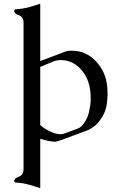

<svg xmlns="http://www.w3.org/2000/svg" viewBox="-20 -734 616 1011"><path d="M544.4 -278.8Q546.4 -258.8 546.4 -236.1Q546.4 -213.4 541.5 -180.7Q536.6 -147.9 516.6 -116Q496.6 -84 476.3 -69.1Q456.1 -54.2 443.4 -48.8Q403.8 -34.2 364.5 -19.5Q325.2 -4.9 301.5 3.7Q277.8 12.2 270 12.2H267.6Q236.3 10.7 192.4 -2.9H191.9V256.8Q160.6 246.1 129.2 237.5Q97.7 229 65.4 227.5Q54.7 227.5 54.7 217.8Q54.7 205.1 79.3 196.3Q104 187.5 104 156.2V-613.8Q104 -645 79.3 -653.8Q54.7 -662.6 54.7 -675.3Q54.7 -685.5 65.4 -685.5Q97.7 -687 129.2 -695.3Q160.6 -703.6 191.9 -714.4V-412.6L321.8 -461.4Q336.9 -466.3 344.2 -466.8Q351.6 -467.3 356.7 -467Q361.8 -466.8 367.7 -466.8Q437 -463.4 487.1 -409.2Q537.1 -355 544.4 -278.8ZM301.3 -27.3Q309.1 -27.3 323 -32.5Q336.9 -37.6 354.5 -43.9Q372.1 -50.3 386.7 -55.9Q401.4 -61.5 409.2 -69.8Q439 -101.6 448.2 -142.3Q457.5 -183.1 457.5 -206.1Q457.5 -229 457 -238.8Q451.7 -308.6 418.9 -353Q371.6 -417.5 300.3 -417.5Q293.9 -417.5 284.4 -416.5Q274.9 -415.5 262.5 -410.9Q250 -406.2 228.5 -397Q207 -387.7 191.9 -381.8V-75.7Q211.9 -57.1 242.4 -42.5Q272.9 -27.8 298.3 -27.3Z"/></svg>

Font: Caudex
Style: Regular
Weight: 400
Version: Version 1.04